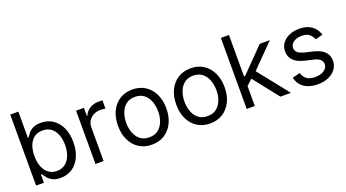

<svg xmlns="http://www.w3.org/2000/svg" viewBox="-55 -1283 3334 1848"><g transform="rotate(-20 1612.0 -358.5)"><path d="M326.2 11.7Q273.9 11.7 242.2 -6.1Q210.4 -23.9 193.4 -46.6Q176.3 -69.3 167 -84H157.2V0H77.1V-727.5H160.2V-459H167Q176.3 -473.1 192.9 -495.4Q209.5 -517.6 240.7 -535.2Q272 -552.7 325.2 -552.7Q394 -552.7 446.3 -518.3Q498.5 -483.9 528.1 -420.7Q557.6 -357.4 557.6 -271.5Q557.6 -185.1 528.3 -121.3Q499 -57.6 446.8 -22.9Q394.5 11.7 326.2 11.7ZM315.4 -63.5Q367.7 -63.5 402.8 -91.6Q438 -119.6 455.8 -167Q473.6 -214.4 473.6 -272.5Q473.6 -330.1 456.1 -376.5Q438.5 -422.9 403.6 -450.2Q368.7 -477.5 315.4 -477.5Q264.2 -477.5 229.5 -451.9Q194.8 -426.3 177 -380.1Q159.2 -334 159.2 -272.5Q159.2 -210.9 177.2 -163.8Q195.3 -116.7 230.2 -90.1Q265.1 -63.5 315.4 -63.5Z M685.5 0V-545.9H765.6V-462.9H771.5Q786.6 -503.4 825.9 -528.6Q865.2 -553.7 914.1 -553.7Q923.3 -553.7 937 -553.5Q950.7 -553.2 958 -552.7V-467.8Q953.6 -468.8 938.5 -470.7Q923.3 -472.7 906.2 -472.7Q866.7 -472.7 835.4 -456.1Q804.2 -439.5 786.4 -410.6Q768.6 -381.8 768.6 -344.7V0Z M1261.7 11.7Q1188 11.7 1132.3 -23.4Q1076.7 -58.6 1045.7 -122.1Q1014.6 -185.5 1014.6 -269.5Q1014.6 -355 1045.7 -418.7Q1076.7 -482.4 1132.3 -517.6Q1188 -552.7 1261.7 -552.7Q1335.9 -552.7 1391.6 -517.6Q1447.3 -482.4 1478.5 -418.7Q1509.8 -355 1509.8 -269.5Q1509.8 -185.5 1478.5 -122.1Q1447.3 -58.6 1391.6 -23.4Q1335.9 11.7 1261.7 11.7ZM1261.7 -63.5Q1318.4 -63.5 1354.5 -92.3Q1390.6 -121.1 1408.2 -168.2Q1425.8 -215.3 1425.8 -269.5Q1425.8 -324.7 1408.2 -372.1Q1390.6 -419.4 1354.5 -448.5Q1318.4 -477.5 1261.7 -477.5Q1205.6 -477.5 1169.7 -448.5Q1133.8 -419.4 1116.2 -372.1Q1098.6 -324.7 1098.6 -269.5Q1098.6 -215.3 1116.2 -168.2Q1133.8 -121.1 1169.7 -92.3Q1205.6 -63.5 1261.7 -63.5Z M1858.4 11.7Q1784.7 11.7 1729 -23.4Q1673.3 -58.6 1642.3 -122.1Q1611.3 -185.5 1611.3 -269.5Q1611.3 -355 1642.3 -418.7Q1673.3 -482.4 1729 -517.6Q1784.7 -552.7 1858.4 -552.7Q1932.6 -552.7 1988.3 -517.6Q2043.9 -482.4 2075.2 -418.7Q2106.4 -355 2106.4 -269.5Q2106.4 -185.5 2075.2 -122.1Q2043.9 -58.6 1988.3 -23.4Q1932.6 11.7 1858.4 11.7ZM1858.4 -63.5Q1915 -63.5 1951.2 -92.3Q1987.3 -121.1 2004.9 -168.2Q2022.5 -215.3 2022.5 -269.5Q2022.5 -324.7 2004.9 -372.1Q1987.3 -419.4 1951.2 -448.5Q1915 -477.5 1858.4 -477.5Q1802.2 -477.5 1766.4 -448.5Q1730.5 -419.4 1712.9 -372.1Q1695.3 -324.7 1695.3 -269.5Q1695.3 -215.3 1712.9 -168.2Q1730.5 -121.1 1766.4 -92.3Q1802.2 -63.5 1858.4 -63.5Z M2312.5 -199.2V-302.7H2328.1L2566.4 -545.9H2669.9L2416 -288.1H2408.2ZM2234.4 0V-727.5H2317.4V0ZM2580.1 0 2367.2 -269.5 2426.8 -328.1 2687.5 0Z M3164.1 -422.9 3088.9 -402.3Q3078.1 -430.2 3052 -455.3Q3025.9 -480.5 2970.7 -480.5Q2920.9 -480.5 2887.7 -457.3Q2854.5 -434.1 2854.5 -399.4Q2854.5 -368.2 2877.2 -349.6Q2899.9 -331.1 2948.2 -319.3L3029.3 -299.8Q3102.1 -282.2 3137.9 -245.6Q3173.8 -209 3173.8 -152.3Q3173.8 -105.5 3147 -68.4Q3120.1 -31.2 3072.3 -9.8Q3024.4 11.7 2960.9 11.7Q2905.3 11.7 2862.3 -4.6Q2819.3 -21 2791.5 -52.7Q2763.7 -84.5 2753.9 -130.9L2833 -150.4Q2844.2 -106.4 2876.2 -84.5Q2908.2 -62.5 2960 -62.5Q3018.1 -62.5 3053 -87.6Q3087.9 -112.8 3087.9 -147.5Q3087.9 -176.3 3067.9 -195.6Q3047.9 -214.8 3006.8 -224.6L2916 -246.1Q2840.8 -264.2 2805.7 -301.3Q2770.5 -338.4 2770.5 -394.5Q2770.5 -440.9 2796.6 -476.6Q2822.8 -512.2 2868.2 -532.5Q2913.6 -552.7 2970.7 -552.7Q3024.9 -552.7 3063.2 -536.4Q3101.6 -520 3126.5 -491Q3151.4 -461.9 3164.1 -422.9Z"/></g></svg>

Font: Inter V
Style: Weight 400 Optical size 14.0
Weight: 400
Designer: Rasmus Andersson
Foundry: rsms
Version: Version 4.000;git-4fc901f